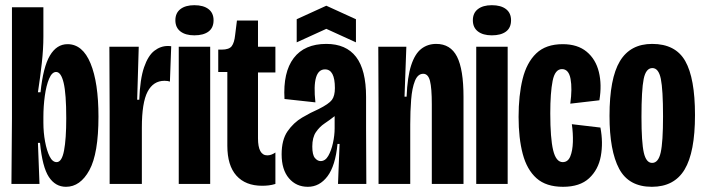

<svg xmlns="http://www.w3.org/2000/svg" viewBox="-20 -708 2713 739"><path d="M234 11Q193 11 168 -27Q143 -65 134 -158H126L132 0H24L26 -251V-680H147V-567Q147 -520 141 -466Q135 -412 126 -353H136Q146 -450 172 -494Q198 -538 240 -538Q298 -538 328.5 -464Q359 -390 359 -259Q359 -117 324 -53Q289 11 234 11ZM198 -84Q218 -84 226.5 -128.5Q235 -173 235 -253Q235 -347 225 -389Q215 -431 196 -431Q180 -431 169 -405Q158 -379 152.5 -339Q147 -299 147 -257V-236Q147 -198 153.5 -163Q160 -128 171 -106Q182 -84 198 -84Z M402 0V-278L401 -528H514L508 -324H516Q519 -404 534.5 -449Q550 -494 574 -512.5Q598 -531 626 -531Q634 -531 639 -530L634 -394Q626 -397 613 -397Q570 -397 548 -355Q526 -313 526 -217V0Z M668 0V-528H789V0ZM728 -572Q694 -572 674.5 -587Q655 -602 655 -630Q655 -658 674.5 -673Q694 -688 728 -688Q763 -688 782.5 -673Q802 -658 802 -630Q802 -601 782.5 -586.5Q763 -572 728 -572Z M989 7Q925 7 890 -32Q855 -71 855 -147V-431H820V-517H833Q862 -517 872 -530.5Q882 -544 885 -573L892 -629H973V-528H1040V-429H973V-176Q973 -110 1009 -110Q1024 -110 1040 -121V0Q1027 4 1014.5 5.5Q1002 7 989 7Z M1165 11Q1120 11 1092 -22Q1064 -55 1064 -114Q1064 -170 1087 -203Q1110 -236 1143 -255.5Q1176 -275 1206 -288Q1246 -308 1257.5 -323.5Q1269 -339 1269 -369Q1269 -441 1231 -441Q1180 -441 1194 -314L1075 -327Q1069 -430 1110.5 -484.5Q1152 -539 1236 -539Q1312 -539 1350.5 -489Q1389 -439 1389 -335V-212Q1389 -159 1389.5 -106Q1390 -53 1390 0H1281Q1283 -39 1284 -77.5Q1285 -116 1287 -154H1279Q1271 -70 1240.5 -29.5Q1210 11 1165 11ZM1214 -88Q1232 -88 1243.5 -108Q1255 -128 1261.5 -157.5Q1268 -187 1268 -214V-261Q1249 -246 1229.5 -233Q1210 -220 1196 -199.5Q1182 -179 1182 -144Q1182 -112 1192 -100Q1202 -88 1214 -88ZM1122 -545V-634L1236 -686L1350 -634V-545L1236 -597Z M1437 0V-302L1436 -528H1544L1537 -336H1545Q1548 -412 1562.5 -456.5Q1577 -501 1601.5 -520Q1626 -539 1659 -539Q1714 -539 1739 -490Q1764 -441 1764 -335V0H1642V-307Q1642 -369 1635 -396.5Q1628 -424 1609 -424Q1588 -424 1577 -396.5Q1566 -369 1562.5 -324.5Q1559 -280 1559 -229V0Z M1813 0V-528H1934V0ZM1873 -572Q1839 -572 1819.5 -587Q1800 -602 1800 -630Q1800 -658 1819.5 -673Q1839 -688 1873 -688Q1908 -688 1927.5 -673Q1947 -658 1947 -630Q1947 -601 1927.5 -586.5Q1908 -572 1873 -572Z M2147 11Q2082 11 2045 -22Q2008 -55 1992 -115.5Q1976 -176 1976 -258Q1976 -341 1991.5 -404Q2007 -467 2044 -502.5Q2081 -538 2146 -538Q2203 -538 2238 -509Q2273 -480 2285 -431Q2297 -382 2287 -322L2175 -309Q2183 -367 2176 -404.5Q2169 -442 2143 -442Q2116 -442 2107 -396.5Q2098 -351 2098 -272Q2098 -176 2109 -130Q2120 -84 2146 -84Q2166 -84 2175 -106Q2184 -128 2185 -161.5Q2186 -195 2181 -230L2291 -217Q2302 -159 2292.5 -107Q2283 -55 2247.5 -22Q2212 11 2147 11Z M2489 11Q2400 11 2363 -58.5Q2326 -128 2326 -262Q2326 -406 2366 -472.5Q2406 -539 2490 -539Q2580 -539 2617.5 -473Q2655 -407 2655 -265Q2655 -122 2615 -55.5Q2575 11 2489 11ZM2490 -81Q2514 -81 2523 -121Q2532 -161 2532 -260Q2532 -363 2523.5 -404.5Q2515 -446 2491 -446Q2466 -446 2457.5 -404Q2449 -362 2449 -258Q2449 -160 2458 -120.5Q2467 -81 2490 -81Z"/></svg>

Font: Bricolage Grotesque 96pt Condensed SemiBold
Style: Regular
Weight: 600
Width: 3
Designer: Mathieu Triay
Foundry: Atelier Triay
Version: Version 1.001; ttfautohint (v1.8.4.7-5d5b);gftools[0.9.33.de